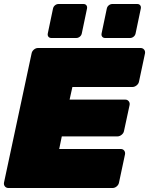

<svg xmlns="http://www.w3.org/2000/svg" viewBox="-23 -940 746 960"><path d="M19 0Q8 0 1.5 -8Q-5 -16 -3 -27L135 -673Q137 -684 146.5 -692Q156 -700 167 -700H680Q691 -700 697.5 -692Q704 -684 702 -673L672 -532Q670 -521 660 -513Q650 -505 639 -505H339L325 -442H603Q614 -442 620.5 -434Q627 -426 625 -415L597 -285Q595 -274 585 -266Q575 -258 564 -258H286L273 -195H581Q592 -195 598 -187Q604 -179 602 -168L572 -27Q570 -16 560.5 -8Q551 0 540 0ZM503 -750Q493 -750 488 -756.5Q483 -763 485 -773L511 -897Q513 -907 521 -913.5Q529 -920 539 -920H663Q673 -920 678 -913.5Q683 -907 681 -897L655 -773Q653 -763 645 -756.5Q637 -750 627 -750ZM234 -750Q224 -750 219 -756.5Q214 -763 216 -773L242 -897Q244 -907 252 -913.5Q260 -920 270 -920H394Q404 -920 409 -913.5Q414 -907 412 -897L386 -773Q384 -763 376 -756.5Q368 -750 358 -750Z"/></svg>

Font: Rubik Black
Style: Italic
Weight: 900
Italic angle: -12°
Designer: Hubert and Fischer
Foundry: Hubert and Fischer
Version: Version 2.300;gftools[0.9.30]